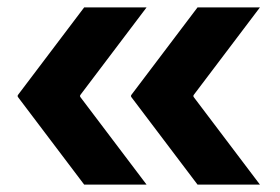

<svg xmlns="http://www.w3.org/2000/svg" viewBox="-20 -530 758 520"><path d="M28 -268V-272L208 -510H377L197 -272V-268L377 -30H208ZM335 -268V-272L515 -510H684L504 -272V-268L684 -30H515Z"/></svg>

Font: Encode Sans Normal
Style: Bold
Weight: 700
Designer: Pablo Impallari, Andres Torresi
Foundry: Pablo Impallari, Andres Torresi
Version: Version 1.000; ttfautohint (v1.00) -l 8 -r 50 -G 200 -x 14 -